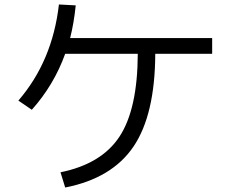

<svg xmlns="http://www.w3.org/2000/svg" viewBox="-20 -807 1040 857"><path d="M927 -637V-567H673Q672 -295 576 -153Q480 -11 271 30L250 -38Q433 -75 513.5 -197.5Q594 -320 595 -567H271Q221 -428 122 -317L62 -358Q214 -534 243 -787L318 -783Q310 -704 293 -637Z"/></svg>

Font: Mplus 1p
Style: Regular
Weight: 400
Version: Version 1.061